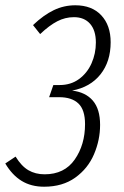

<svg xmlns="http://www.w3.org/2000/svg" viewBox="-40 -696 470 727"><path d="M379 -536Q379 -463 340.5 -414.5Q302 -366 233 -353Q284 -347 311.5 -315Q339 -283 339 -223Q339 -166 316 -112Q293 -58 245 -23.5Q197 11 127 11Q78 11 42 -11Q6 -33 -20 -77L19 -103Q41 -67 67.5 -51.5Q94 -36 129 -36Q204 -36 243 -92Q282 -148 282 -226Q282 -280 257 -304Q232 -328 184 -328H146L162 -374H186Q228 -374 259 -396.5Q290 -419 306.5 -456Q323 -493 323 -535Q323 -581 301 -606Q279 -631 240 -631Q207 -631 177 -615.5Q147 -600 112 -567L85 -601Q125 -639 163.5 -657.5Q202 -676 245 -676Q308 -676 343.5 -638Q379 -600 379 -536Z"/></svg>

Font: Fira Sans Extra Condensed Light
Style: Italic
Weight: 300
Width: 3
Italic angle: -8°
Designer: Carrois Corporate & Edenspiekermann AG
Foundry: Carrois Corporate GbR & Edenspiekermann AG
Version: Version 4.203